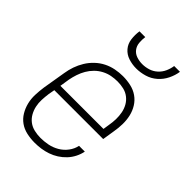

<svg xmlns="http://www.w3.org/2000/svg" viewBox="-220 -836 939 939"><g transform="rotate(45 250.0 -366.0)"><path d="M198 8Q170 8 143 2Q116 -4 95 -19Q74 -34 60.5 -56.5Q47 -79 40.5 -105Q34 -131 35 -159Q36 -187 40 -215L60 -335Q64 -361 72.5 -385.5Q81 -410 95 -433Q109 -456 129 -475Q149 -494 173 -506Q197 -518 223 -523Q249 -528 274 -528Q302 -528 329 -522Q356 -516 377.5 -501Q399 -486 413 -463.5Q427 -441 433 -415Q439 -389 438.5 -361Q438 -333 433 -305L423 -242H85L79 -209Q76 -187 75 -165Q74 -143 78.5 -122Q83 -101 93.5 -82.5Q104 -64 120.5 -51.5Q137 -39 158.5 -34Q180 -29 202 -29Q227 -29 252.5 -34Q278 -39 301.5 -52.5Q325 -66 341.5 -88Q358 -110 363 -135H403Q399 -114 388.5 -93Q378 -72 362 -55Q346 -38 326.5 -25.5Q307 -13 285 -5.5Q263 2 241.5 5Q220 8 198 8ZM91 -278H389L394 -311Q398 -333 398.5 -355Q399 -377 395 -398Q391 -419 381 -437Q371 -455 354.5 -468Q338 -481 317 -486Q296 -491 274 -491Q253 -491 232 -487Q211 -483 191 -472.5Q171 -462 155 -446Q139 -430 128 -411Q117 -392 110 -371Q103 -350 99 -329ZM293 -600Q265 -600 239 -608.5Q213 -617 196 -637Q179 -657 175.5 -684.5Q172 -712 176 -740H216Q213 -719 215 -699Q217 -679 228.5 -664Q240 -649 259 -642.5Q278 -636 299 -636Q320 -636 341 -642.5Q362 -649 378.5 -664Q395 -679 404 -699Q413 -719 416 -740H456Q452 -712 438.5 -684.5Q425 -657 402 -637Q379 -617 350 -608.5Q321 -600 293 -600Z"/></g></svg>

Font: Iosevka Term Curly XLt Obl
Style: Regular
Weight: 200
Italic angle: -9°
Designer: Belleve Invis
Foundry: Belleve Invis
Version: Version 32.3.0